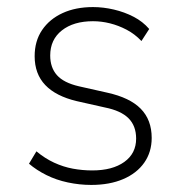

<svg xmlns="http://www.w3.org/2000/svg" viewBox="-20 -515 511 543"><path d="M238 8Q205 8 172 1Q139 -6 111 -20Q83 -34 62 -52L83 -87Q107 -67 133 -55Q159 -43 186 -38Q213 -33 241 -33Q298 -33 331.5 -57Q365 -81 365 -123Q365 -159 343.5 -180.5Q322 -202 277 -211L197 -229Q138 -243 108 -274.5Q78 -306 78 -356Q78 -399 99 -430Q120 -461 157 -478Q194 -495 243 -495Q272 -495 302 -488Q332 -481 358 -467.5Q384 -454 402 -433L380 -399Q361 -419 338 -431Q315 -443 291 -449Q267 -455 243 -455Q188 -455 155 -429Q122 -403 122 -358Q122 -324 141 -302.5Q160 -281 203 -271L283 -253Q347 -239 378 -207.5Q409 -176 409 -125Q409 -85 388 -55Q367 -25 328.5 -8.5Q290 8 238 8Z"/></svg>

Font: Nunito Sans 10pt SemiCondensed ExtraLight
Style: Regular
Weight: 250
Width: 4
Designer: Vernon Adams
Foundry: Vernon Adams
Version: Version 3.101;gftools[0.9.27]